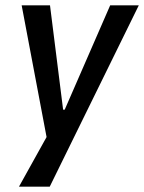

<svg xmlns="http://www.w3.org/2000/svg" viewBox="-20 -518 539 718"><path d="M51 180 160 -16 162 36 61 -498H167L216 -108H222L392 -498H499L166 180Z"/></svg>

Font: Nunito Sans 7pt Condensed SemiBold
Style: Italic
Weight: 600
Width: 3
Italic angle: -9°
Designer: Vernon Adams
Foundry: Vernon Adams
Version: Version 3.101;gftools[0.9.27]